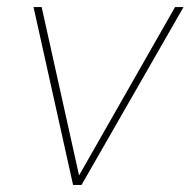

<svg xmlns="http://www.w3.org/2000/svg" viewBox="-20 -524 540 544"><path d="M187 0 75 -504H98L204 -27L476 -504H500L211 0Z"/></svg>

Font: DM Sans Thin
Style: Italic
Weight: 250
Italic angle: -10°
Designer: Colophon Foundry, Jonny Pinhorn
Foundry: Colophon Foundry
Version: Version 4.004;gftools[0.9.30]